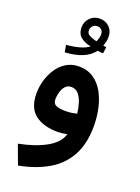

<svg xmlns="http://www.w3.org/2000/svg" viewBox="-178 -783 820 1123"><g transform="rotate(20 232.0 -221.0)"><path d="M327.6 -522Q318.4 -522.5 311 -522.9Q303.7 -523.4 293 -525.4Q267.1 -490.7 221.9 -472.4Q176.8 -454.1 114.7 -450.7L107.4 -494.6Q153.8 -498.5 190.4 -509Q227.1 -519.5 245.6 -536.1Q212.4 -540 184.8 -560.3Q157.2 -580.6 157.2 -623Q157.2 -656.7 181.4 -681.6Q205.6 -706.5 241.2 -706.5Q277.3 -706.5 301.3 -683.3Q325.2 -660.2 325.2 -622.6Q325.2 -594.7 313.5 -564.5Q318.8 -564 322.8 -563.5Q326.7 -563 333 -562.5ZM267.1 -574.7Q272.5 -585.9 275.9 -598.6Q279.3 -611.3 279.3 -622.1Q279.3 -639.2 269 -649.4Q258.8 -659.7 243.2 -659.7Q225.1 -659.7 214.4 -647.5Q203.6 -635.3 203.6 -621.1Q203.6 -599.1 222.9 -590.1Q242.2 -581.1 267.1 -574.7ZM422.9 -103.5Q422.9 6.8 382.1 81.5Q341.3 156.2 265.4 200.7Q189.5 245.1 84.5 265.1L40 145Q142.1 125 209.5 87.2Q276.9 49.3 293.5 -6.3Q262.7 1 236.8 1Q145.5 1 93.5 -39.3Q41.5 -79.6 41.5 -169.9Q41.5 -209 53 -249.8Q64.5 -290.5 87.2 -325Q109.9 -359.4 144 -380.6Q178.2 -401.9 223.1 -401.9Q276.4 -401.9 314.2 -376.2Q352.1 -350.6 376 -307.6Q399.9 -264.6 411.4 -211.7Q422.9 -158.7 422.9 -103.5ZM235.8 -129.4Q256.3 -129.4 274.7 -132.1Q293 -134.8 306.2 -138.2Q303.2 -168.5 293.9 -200Q284.7 -231.4 267.3 -252.7Q250 -273.9 222.2 -273.9Q196.8 -273.9 182.6 -256.1Q168.5 -238.3 162.8 -215.1Q157.2 -191.9 157.2 -174.8Q157.2 -146.5 179 -137.9Q200.7 -129.4 235.8 -129.4Z"/></g></svg>

Font: Vazirmatn FD
Style: Bold
Weight: 700
Designer: Saber Rastikerdar
Foundry: Saber Rastikerdar
Version: Version 33.001